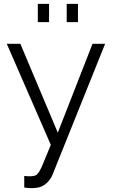

<svg xmlns="http://www.w3.org/2000/svg" viewBox="-20 -747 582 990"><path d="M105 160Q113 161 120.5 161.5Q128 162 135 162Q153 162 163.5 157Q174 152 184 135Q194 118 206.5 86Q219 54 242 0L15 -521H85L278 -63L457 -521H522L252 151Q241 180 215.5 201.5Q190 223 146 223Q136 223 127 222.5Q118 222 105 220ZM175 -633V-727H233V-633ZM324 -633V-727H382V-633Z"/></svg>

Font: Oxford Sans
Style: Regular
Weight: 400
Designer: Matt McInerney, Pablo Impallari, Rodrigo Fuenzalida
Foundry: Matt McInerney, Pablo Impallari, Rodrigo Fuenzalida
Version: Version 3.000g; ttfautohint (v1.5) -l 8 -r 28 -G 28 -x 14 -D